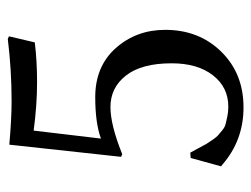

<svg xmlns="http://www.w3.org/2000/svg" viewBox="-98 -552 660 505"><g transform="rotate(-90 232.5 -300.0)"><path d="M202 10Q115 10 51 -46L47 -49L69 -129L83 -130Q86 -125 94.5 -109Q103 -93 105.5 -88.5Q108 -84 116 -72.5Q124 -61 128 -57.5Q132 -54 141 -46.5Q150 -39 158.5 -37Q167 -35 178.5 -32.5Q190 -30 204 -30Q255 -30 286.5 -70.5Q318 -111 318 -179Q318 -258 286 -299Q254 -340 203 -340Q156 -340 79 -309L72 -312L104 -606Q172 -600 218 -600Q301 -600 382 -610L389 -607L373 -539Q324 -533 268 -533Q208 -533 141 -542L120 -365Q161 -380 229 -380Q310 -380 358 -326Q406 -272 406 -196Q406 -107 348.5 -48.5Q291 10 202 10Z"/></g></svg>

Font: Libertinus Sans
Style: Regular
Weight: 400
Designer: Philipp H. Poll
Foundry: Khaled Hosny
Version: Version 6.1